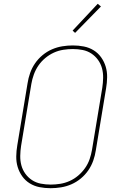

<svg xmlns="http://www.w3.org/2000/svg" viewBox="-20 -982 640 1010"><path d="M246 8Q216 8 188 2.5Q160 -3 136.5 -17.5Q113 -32 97 -54.5Q81 -77 73 -103.5Q65 -130 65.5 -159.5Q66 -189 71 -218L125 -544Q129 -571 138.5 -598Q148 -625 164.5 -649Q181 -673 204 -692Q227 -711 253.5 -722.5Q280 -734 308 -738.5Q336 -743 363 -743Q393 -743 421 -737.5Q449 -732 472.5 -717.5Q496 -703 512 -680.5Q528 -658 536 -631.5Q544 -605 543.5 -575.5Q543 -546 538 -517L484 -191Q480 -164 470.5 -137Q461 -110 444.5 -86Q428 -62 405 -43Q382 -24 355.5 -12.5Q329 -1 301 3.5Q273 8 246 8ZM247 -11Q271 -11 296.5 -15Q322 -19 346.5 -30Q371 -41 391.5 -58.5Q412 -76 427.5 -98Q443 -120 451.5 -145Q460 -170 464 -194L518 -520Q522 -546 522.5 -572.5Q523 -599 516.5 -623Q510 -647 495.5 -667Q481 -687 460.5 -700.5Q440 -714 415 -719Q390 -724 363 -724Q339 -724 313 -720Q287 -716 263 -705Q239 -694 218 -676.5Q197 -659 182 -637Q167 -615 158 -590Q149 -565 145 -541L91 -215Q87 -189 86.5 -162.5Q86 -136 92.5 -112Q99 -88 113.5 -68Q128 -48 148.5 -34.5Q169 -21 194.5 -16Q220 -11 247 -11ZM375 -809 362 -821 494 -962 511 -948Z"/></svg>

Font: Iosevka Aile Thin
Style: Italic
Weight: 100
Italic angle: -9°
Designer: Belleve Invis
Foundry: Belleve Invis
Version: Version 31.1.0; ttfautohint (v1.8.4)